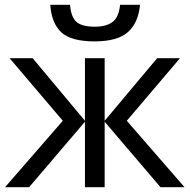

<svg xmlns="http://www.w3.org/2000/svg" viewBox="-20 -778 790 798"><path d="M562 -758Q555 -683 511.5 -644.5Q468 -606 373 -606Q275 -606 234.5 -644Q194 -682 189 -758H271Q276 -704 299.5 -685.5Q323 -667 375 -667Q421 -667 447.5 -686.5Q474 -706 479 -758ZM728 -536 507 -276 747 0H647L415 -272V0H333V-272L101 0H1L241 -276L20 -536H116L333 -276V-536H415V-276L633 -536Z"/></svg>

Font: RS Noto Sans
Style: Regular
Weight: 400
Designer: Monotype Design Team
Foundry: Monotype Imaging Inc.
Version: Version 3.10